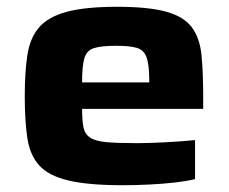

<svg xmlns="http://www.w3.org/2000/svg" viewBox="-20 -538 676 566"><path d="M341 8Q240 8 181.5 -6Q123 -20 95.5 -50.5Q68 -81 60.5 -131.5Q53 -182 53 -254Q53 -324 60.5 -374.5Q68 -425 94.5 -456.5Q121 -488 176 -503Q231 -518 325 -518Q418 -518 470 -503.5Q522 -489 545.5 -457.5Q569 -426 574 -375.5Q579 -325 579 -253V-217H222Q222 -183 226 -163Q230 -143 245.5 -132.5Q261 -122 293.5 -119Q326 -116 383 -116Q418 -116 466 -118.5Q514 -121 555 -125V-10Q531 -4 496 0Q461 4 420.5 6Q380 8 341 8ZM222 -295H420V-300Q420 -347 412 -369Q404 -391 383 -397Q362 -403 323 -403Q278 -403 256.5 -396Q235 -389 228.5 -365.5Q222 -342 222 -295Z"/></svg>

Font: Saira Expanded
Style: Bold
Weight: 700
Width: 7
Designer: Hector Gatti with collaboration of the Omnibus-Type team
Foundry: Omnibus-Type
Version: Version 1.100; ttfautohint (v1.8.3)